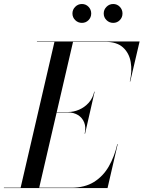

<svg xmlns="http://www.w3.org/2000/svg" viewBox="-65 -962 734 982"><path d="M40 0 214 -750H309L135 0ZM-45 0V-2H300Q368.5 -2 415.5 -31.2Q462.5 -60.5 491.5 -111Q520.5 -161.5 535 -225H537L485 0ZM368 -278Q375.5 -311.5 365.5 -336Q355.5 -360.5 333.5 -373.8Q311.5 -387 283 -387H212V-389H283Q311.5 -389 339.5 -401Q367.5 -413 388.5 -436.2Q409.5 -459.5 417 -493H419L370 -278ZM599 -545Q611.5 -598.5 603.5 -644.8Q595.5 -691 564 -719.5Q532.5 -748 474 -748H124V-750H649L601 -545ZM514 -845Q494 -845 479.8 -859Q465.5 -873 465.5 -893Q465.5 -913 479.8 -927.2Q494 -941.5 514 -941.5Q534 -941.5 547.8 -927.2Q561.5 -913 561.5 -893Q561.5 -873 547.8 -859Q534 -845 514 -845ZM354 -845Q334 -845 319.8 -859Q305.5 -873 305.5 -893Q305.5 -913 319.8 -927.2Q334 -941.5 354 -941.5Q374 -941.5 387.8 -927.2Q401.5 -913 401.5 -893Q401.5 -873 387.8 -859Q374 -845 354 -845Z"/></svg>

Font: Bodoni Moda 96pt
Style: Italic
Weight: 400
Italic angle: -13°
Version: Version 2.004